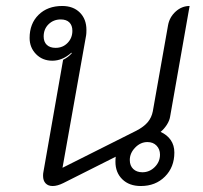

<svg xmlns="http://www.w3.org/2000/svg" viewBox="-20 -613 678 642"><path d="M124 -25Q124 -33 125 -37L191 -413Q209 -422 220 -435L219 -437Q189 -410 155 -410Q122 -410 100.5 -432Q79 -454 79 -486Q79 -534 109 -563.5Q139 -593 188 -593Q225 -593 247 -571Q269 -549 269 -513Q269 -501 268 -495L189 -52L436 -176Q461 -189 474 -204.5Q487 -220 491 -241L542 -529Q547 -556 567.5 -574.5Q588 -593 614 -593L549 -224Q547 -210 538 -196Q529 -182 517 -172Q539 -162 551 -144.5Q563 -127 563 -103Q563 -54 531.5 -22.5Q500 9 451 9Q412 9 389 -13.5Q366 -36 366 -72Q366 -83 367 -89L192 -1Q172 9 156 9Q141 9 132.5 0Q124 -9 124 -25ZM222 -510Q222 -528 212 -538Q202 -548 183 -548Q159 -548 142.5 -532Q126 -516 126 -491Q126 -473 136.5 -463Q147 -453 166 -453Q190 -453 206 -469.5Q222 -486 222 -510ZM515 -96Q515 -114 503.5 -126Q492 -138 473 -138Q450 -138 432 -119.5Q414 -101 414 -78Q414 -59 425.5 -48Q437 -37 456 -37Q480 -37 497.5 -54.5Q515 -72 515 -96Z"/></svg>

Font: K2D ExtraLight
Style: Italic
Weight: 275
Italic angle: -10°
Designer: Katatrad Aksorn Co.,Ltd.
Foundry: Cadson Demak Co.,Ltd.
Version: Version 1.000; ttfautohint (v1.6)